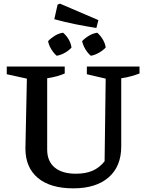

<svg xmlns="http://www.w3.org/2000/svg" viewBox="-20 -1019 796 1050"><path d="M381 11Q255 11 187 -46Q119 -103 119 -207L127 -589L17 -613V-655H334V-617Q315 -609 292.5 -602.5Q270 -596 238 -591V-201Q238 -137 279 -103Q320 -69 395 -69Q449 -69 486.5 -85.5Q524 -102 552 -137L558 -589L455 -613V-655H743V-617Q721 -609 696.5 -602Q672 -595 643 -591V-218Q643 -109 574 -49Q505 11 381 11ZM507 -866Q450 -875 392.5 -886.5Q335 -898 277 -914L295 -994L308 -999L518 -909ZM290 -714Q273 -729 260 -750.5Q247 -772 243 -794Q259 -811 280.5 -824Q302 -837 325 -840Q343 -825 355.5 -803.5Q368 -782 371 -759Q357 -743 335 -730.5Q313 -718 290 -714ZM477 -714Q459 -729 446.5 -750.5Q434 -772 429 -794Q445 -811 467 -824Q489 -837 512 -840Q529 -825 542 -803.5Q555 -782 558 -759Q543 -743 521 -730.5Q499 -718 477 -714Z"/></svg>

Font: Piazzolla 24pt SemiBold
Style: Regular
Weight: 600
Designer: Juan Pablo del Peral
Foundry: Huerta Tipografica
Version: Version 2.005